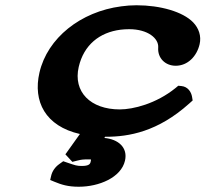

<svg xmlns="http://www.w3.org/2000/svg" viewBox="-20 -510 781 730"><path d="M712.5 -128 710.1 -142.3C707.2 -159.4 695.1 -180.5 669.5 -182.9L657.8 -184L647.5 -175.4C573.5 -115.5 486.2 -94 435.4 -94C323.9 -94 257.5 -161 279.3 -255.5C298.5 -338.8 358.2 -387.1 438.8 -397.1C449 -398.3 459.8 -399 471 -399C543.1 -399 583.9 -363.4 581.5 -329.6C578.5 -288.7 608.8 -260 648 -260C693.6 -260 728.3 -295.8 739 -342C746.1 -373 735.9 -402.8 714.2 -425.2C675.1 -465.4 589.8 -490 499 -490C479.6 -490 460.2 -488.6 441 -485.9C286.7 -465.8 160.4 -365.7 130 -234C104.7 -124.5 152.2 -30.5 283.8 -0.5L228.6 76.8L255.1 105.4L272.8 100.9C289.9 96.5 296.1 96 317.4 96C327.1 96 327 94.5 324.4 106C322.6 113.7 317.6 121 290.8 121C272.5 121 266.3 118.8 236.6 108.6L220.4 103L204.7 114.3C189.3 125.4 178.4 141.3 174.6 158L170.8 174.3L186.6 180.9C213.7 192.2 238.5 200 279.5 200C356.5 200 440.4 165.1 455.2 101C466.7 51.1 429.9 19.2 376.7 14.5L379.7 10C379.7 10 380.8 10 382.4 10C469.9 10 580 -9 699.6 -116.5Z"/></svg>

Font: Linux Libertine Mono O 
Style: Mono Bold Oblique
Weight: 400
Italic angle: -13°
Designer: Philipp H. Poll
Foundry: Philipp H. Poll
Version: Version 5.1.7